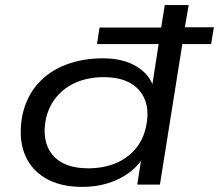

<svg xmlns="http://www.w3.org/2000/svg" viewBox="-20 -725 860 754"><path d="M304 9Q214 9 155.5 -27Q97 -63 74.5 -126Q52 -189 68 -273Q84 -346 128.5 -396Q173 -446 239 -471Q305 -496 384 -496Q464 -496 517 -463.5Q570 -431 584 -378H576L603 -552H361L371 -617H613L627 -705H721L706 -618H820L809 -552H696L608 0H519L537 -115H547Q526 -76 488.5 -48Q451 -20 404 -5.5Q357 9 304 9ZM326 -64Q385 -64 432 -83Q479 -102 511 -139Q543 -176 554 -230Q572 -317 527.5 -369.5Q483 -422 388 -422Q330 -422 283 -403Q236 -384 204 -347Q172 -310 160 -257Q143 -168 187 -116Q231 -64 326 -64Z"/></svg>

Font: Nunito Sans 10pt Expanded
Style: Italic
Weight: 400
Width: 7
Italic angle: -9°
Designer: Vernon Adams
Foundry: Vernon Adams
Version: Version 3.101;gftools[0.9.27]